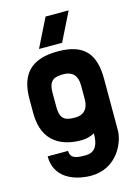

<svg xmlns="http://www.w3.org/2000/svg" viewBox="-130 -754 730 1019"><g transform="rotate(-15 234.5 -244.5)"><path d="M147 -526.4H273.9L352.1 -683.6H225.1ZM29.3 -205.1C29.3 -39.1 141.6 0 239.3 0C268.6 0 293 -7.8 312.5 -19C312.5 55.7 286.1 83 239.3 83C189.5 83 156.2 78.1 156.2 36.1H43.9C43.9 177.7 189.5 195.3 239.3 195.3C385.7 195.3 439.5 62.5 439.5 0V-283.2C439.5 -419.4 385.7 -488.3 239.3 -488.3C92.8 -488.3 29.3 -419.4 29.3 -283.2ZM156.2 -283.2C156.2 -355.5 189.5 -363.3 239.3 -363.3C286.1 -363.3 312.5 -335 312.5 -283.2V-205.1C312.5 -153.3 286.1 -125 239.3 -125C189.5 -125 156.2 -132.8 156.2 -205.1Z"/></g></svg>

Font: Saman Dere
Style: Regular
Weight: 400
Designer: Tuna Ça_lar Gümü_
Foundry: Tuna Ça_lar Gümü_
Version: Version 1.001;hotconv 1.0.109;makeotfexe 2.5.65596